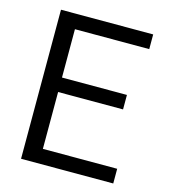

<svg xmlns="http://www.w3.org/2000/svg" viewBox="-105 -786 775 871"><g transform="rotate(15 282.0 -350.0)"><path d="M74 0V-700H507V-631H158V-404H463V-336H158V-69H507V0Z"/></g></svg>

Font: Rethink Sans
Style: Regular
Weight: 400
Designer: The Rethink Sans project authors (Hans Thiessen). DM Sans designed by Colophon Foundry.
Foundry: Rethink Communications LLC
Version: Version 1.001